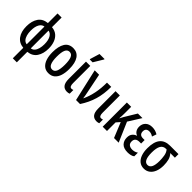

<svg xmlns="http://www.w3.org/2000/svg" viewBox="80 -1783 3031 3031"><g transform="rotate(45 1595.0 -268.0)"><path d="M246 240V6Q148 -3 94 -75.5Q40 -148 40 -270Q40 -387 90.5 -461.5Q141 -536 245 -545V-760H336V-545Q405 -539 450 -501.5Q495 -464 517 -404Q539 -344 539 -270Q539 -156 489 -80.5Q439 -5 336 6V240ZM245 -72V-468Q195 -462 166 -410Q137 -358 137 -270Q137 -217 149 -173.5Q161 -130 185 -103Q209 -76 245 -72ZM336 -72Q372 -76 396 -103.5Q420 -131 431.5 -174.5Q443 -218 443 -270Q443 -358 414 -409.5Q385 -461 336 -468Z M997 -271Q997 -189 977.5 -126Q958 -63 916 -26.5Q874 10 807 10Q745 10 703 -26Q661 -62 640.5 -125.5Q620 -189 620 -271Q620 -401 665.5 -475.5Q711 -550 809 -550Q898 -550 947.5 -479Q997 -408 997 -271ZM718 -270Q718 -173 740 -123Q762 -73 809 -73Q857 -73 878.5 -122Q900 -171 900 -271Q900 -369 878.5 -418Q857 -467 809 -467Q761 -467 739.5 -418Q718 -369 718 -270Z M1221 10Q1162 9 1131 -30.5Q1100 -70 1100 -155V-540H1196V-156Q1196 -75 1239 -75Q1256 -75 1276 -83V0Q1252 10 1221 10ZM1118 -606V-618L1166 -776H1279V-767L1182 -606Z M1418 0 1295 -540H1393L1459 -213Q1466 -179 1471 -151.5Q1476 -124 1478 -103H1482Q1525 -196 1547 -304Q1569 -412 1569 -540H1664Q1664 -382 1626 -252.5Q1588 -123 1507 0Z M1881 10Q1822 9 1791 -30.5Q1760 -70 1760 -155V-540H1856V-156Q1856 -75 1899 -75Q1916 -75 1936 -83V0Q1912 10 1881 10Z M2361 -540 2228 -328 2370 0H2266L2163 -253L2109 -192V0H2013V-540H2109V-397Q2109 -333 2104 -282H2108Q2115 -297 2123 -311.5Q2131 -326 2137 -338L2259 -540Z M2578 10Q2488 10 2445.5 -34Q2403 -78 2403 -149Q2403 -207 2432 -239.5Q2461 -272 2496 -281V-285Q2461 -296 2440 -328.5Q2419 -361 2419 -407Q2419 -470 2460 -510Q2501 -550 2572 -550Q2606 -550 2636.5 -542Q2667 -534 2699 -515L2673 -440Q2632 -469 2589 -469Q2512 -469 2512 -394Q2512 -360 2531.5 -339.5Q2551 -319 2594 -319H2630V-241H2594Q2500 -241 2500 -158Q2500 -115 2526.5 -94Q2553 -73 2597 -73Q2619 -73 2644 -79Q2669 -85 2696 -103V-22Q2673 -4 2641 3Q2609 10 2578 10Z M2938 10Q2878 10 2836 -23.5Q2794 -57 2772.5 -117.5Q2751 -178 2751 -258Q2751 -402 2808 -471Q2865 -540 2979 -540H3165V-460H3062Q3101 -419 3114.5 -365Q3128 -311 3128 -248Q3128 -170 3105 -112Q3082 -54 3039.5 -22Q2997 10 2938 10ZM2939 -72Q3031 -72 3031 -253Q3031 -308 3022 -365Q3013 -422 2980 -460H2968Q2906 -460 2877 -410.5Q2848 -361 2848 -258Q2848 -72 2939 -72Z"/></g></svg>

Font: Noto Sans ExtraCondensed Medium
Style: Regular
Weight: 500
Width: 2
Designer: Monotype Design Team
Foundry: Monotype Imaging Inc.
Version: Version 2.013; ttfautohint (v1.8.4.7-5d5b)